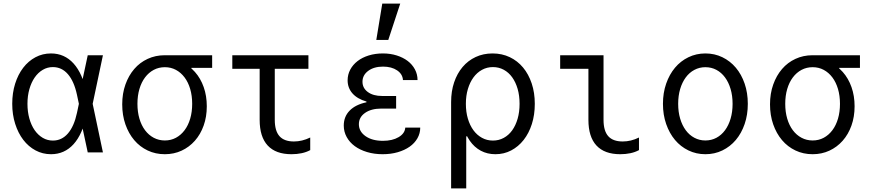

<svg xmlns="http://www.w3.org/2000/svg" viewBox="-20 -847 4840 1067"><path d="M425.8 -305V-235L407.8 -320Q391.8 -395 357.5 -434.6Q323.3 -474.2 273.8 -474.2Q243.3 -474.2 217.4 -458.8Q191.4 -443.4 172.6 -416.1Q153.8 -388.8 143.2 -351.4Q132.6 -314.1 132.6 -269.9Q132.6 -225.8 143.2 -188.2Q153.8 -150.6 172.6 -123.5Q191.4 -96.5 217.4 -81.1Q243.4 -65.8 273.8 -65.8Q323.3 -65.8 357.5 -105.4Q391.8 -145 407.8 -220ZM461.2 -210Q439.4 -101.6 388.9 -45.8Q338.4 10 263.6 10Q217 10 177.5 -11.2Q138 -32.4 109.4 -69.8Q80.7 -107.3 64.4 -158.7Q48 -210.1 48 -270Q48 -330.6 64.1 -381.8Q80.2 -433 109 -470.5Q137.8 -508 177.3 -529Q216.8 -550 263.4 -550Q338.2 -550 388.8 -494.2Q439.4 -438.4 461.2 -330L473.2 -270ZM424 -401.4H438L467.6 -540H552L495 -270L552 0H467.6L438 -138.6H424L446 -270Z M896.2 -66.4Q862.6 -66.4 834.5 -81.3Q806.4 -96.2 786.1 -123.2Q765.8 -150.2 754.8 -187.6Q743.8 -225 743.8 -270Q743.8 -315 754.8 -352.4Q765.8 -389.8 786.1 -416.8Q806.4 -443.8 834.4 -458.7Q862.4 -473.6 896.2 -473.6Q929.8 -473.6 957.6 -458.7Q985.4 -443.8 1005.7 -416.8Q1026 -389.8 1037 -352.4Q1048 -315 1048 -270Q1048 -225 1037 -187.6Q1026 -150.2 1005.7 -123.2Q985.4 -96.2 957.6 -81.3Q929.8 -66.4 896.2 -66.4ZM895.9 10Q946.5 10 989.1 -9.7Q1031.6 -29.4 1063 -64.9Q1094.4 -100.4 1111.8 -149.3Q1129.2 -198.1 1129.2 -256.4Q1129.2 -314.4 1112 -363Q1094.8 -411.7 1063.4 -447Q1032 -482.4 989.1 -502.2Q946.2 -522 895 -522L1043.4 -456V-470H1159V-540H895Q844.2 -540 800.7 -519.9Q757.2 -499.8 726.1 -463.6Q694.9 -427.5 677.1 -377.4Q659.2 -327.4 659.2 -267.1Q659.2 -206.7 676.9 -156Q694.6 -105.2 725.9 -68.3Q757.1 -31.4 800.7 -10.7Q844.2 10 895.9 10Z M1507 -181.1V-464.8H1694V-540H1271V-464.8H1423V-181Q1423 -86.4 1467.8 -38.2Q1512.6 10 1600 10Q1629.8 10 1656.3 4.4Q1682.8 -1.2 1704 -12.8V-82.8Q1681.4 -71.8 1658.8 -66.3Q1636.2 -60.8 1613.4 -60.8Q1559.2 -60.8 1533.1 -90.3Q1507 -119.8 1507 -181.1Z M2219.4 -402H2300.4Q2300.4 -434 2285.8 -461.4Q2271.2 -488.8 2245.5 -508.3Q2219.8 -527.8 2184.5 -538.9Q2149.2 -550 2107.8 -550Q2065.2 -550 2029.1 -538.8Q1993 -527.6 1967 -507.5Q1941 -487.4 1926.4 -460Q1911.8 -432.6 1911.8 -400.8Q1911.8 -358.8 1938.4 -328.3Q1965 -297.8 2016.6 -282.6V-278.6Q1956 -265.8 1923.2 -232.4Q1890.4 -199 1890.4 -149Q1890.4 -115 1906.6 -85.5Q1922.8 -56 1951.4 -35Q1980 -14 2019.8 -2Q2059.6 10 2106.4 10Q2152 10 2190.3 -1.1Q2228.6 -12.2 2256.4 -31.7Q2284.2 -51.2 2299.8 -78.6Q2315.4 -106 2315.4 -138H2232.2Q2230.2 -105.6 2195.5 -85Q2160.8 -64.4 2108 -64.4Q2048.2 -64.4 2011.3 -90.4Q1974.4 -116.4 1974.4 -156.8Q1974.4 -195.4 2008.6 -219.5Q2042.8 -243.6 2099.4 -243.6H2181.4V-313.6H2103.8Q2054.2 -313.6 2024.3 -335.5Q1994.4 -357.4 1994.4 -392.8Q1994.4 -429.4 2026.2 -453.1Q2058 -476.8 2108.6 -476.8Q2156.2 -476.8 2186.8 -456Q2217.4 -435.2 2219.4 -402ZM2204.2 -827H2104.4L2071.2 -625H2137.8Z M2538.6 -270Q2538.6 -204.8 2552.1 -152.9Q2565.6 -101 2590.7 -64.9Q2615.8 -28.8 2651.9 -9.4Q2688 10 2733.2 10Q2780.8 10 2820.8 -11Q2860.8 -32 2890.1 -69.3Q2919.4 -106.6 2935.7 -157.7Q2952 -208.9 2952 -270Q2952 -331.8 2934.8 -383.3Q2917.6 -434.8 2886.8 -471.8Q2856 -508.8 2812.8 -529.4Q2769.6 -550 2717.2 -550Q2665.8 -550 2623.4 -530.2Q2581 -510.4 2550.7 -474.6Q2520.4 -438.8 2503.7 -389.3Q2487 -339.8 2487 -280V200H2571V-89.4H2579ZM2569 -270.1Q2569 -315.2 2580.2 -352.5Q2591.4 -389.8 2611.1 -416.7Q2630.8 -443.7 2658.5 -458.9Q2686.3 -474.2 2719.4 -474.2Q2751.9 -474.2 2779.4 -459.4Q2806.9 -444.5 2826.3 -417.5Q2845.7 -390.5 2856.6 -353.2Q2867.4 -315.9 2867.4 -270Q2867.4 -224.6 2856.6 -187.2Q2845.7 -149.7 2826.3 -122.6Q2806.9 -95.6 2779.4 -80.7Q2751.9 -65.8 2719.4 -65.8Q2686.2 -65.8 2658.4 -81.1Q2630.6 -96.3 2610.9 -123.3Q2591.2 -150.2 2580.1 -187.6Q2569 -225 2569 -270.1Z M3334 -181Q3334 -119.8 3360.1 -90.3Q3386.2 -60.8 3440.4 -60.8Q3463.2 -60.8 3485.8 -66.2Q3508.4 -71.6 3531 -82.8V-12.8Q3509.8 -1.2 3483.3 4.4Q3456.8 10 3427 10Q3339.6 10 3294.8 -38.2Q3250 -86.4 3250 -181V-464.8H3093V-540H3334Z M3900.1 10Q3951.2 10 3994.5 -11Q4037.8 -32 4069.2 -69.2Q4100.6 -106.4 4118.2 -157.8Q4135.8 -209.1 4135.8 -270Q4135.8 -330.9 4118.2 -382.2Q4100.6 -433.6 4069.2 -470.8Q4037.8 -508 3994.5 -529Q3951.1 -550 3900.2 -550Q3849.2 -550 3805.8 -528.9Q3762.3 -507.9 3731.2 -470.7Q3700 -433.6 3682.1 -382.2Q3664.2 -330.9 3664.2 -270Q3664.2 -209.1 3682.1 -157.8Q3700 -106.4 3731.1 -69.3Q3762.3 -32.1 3805.7 -11.1Q3849.1 10 3900.1 10ZM3899.8 -66.4Q3867 -66.4 3839 -81.3Q3811 -96.1 3791 -123.2Q3771 -150.2 3759.9 -187.6Q3748.8 -225 3748.8 -270Q3748.8 -315 3759.9 -352.4Q3771 -389.8 3791 -416.8Q3811 -443.9 3839 -458.7Q3867 -473.6 3899.8 -473.6Q3933.6 -473.6 3961.4 -458.7Q3989.2 -443.8 4009.1 -416.8Q4029.1 -389.8 4040.1 -352.4Q4051.2 -315 4051.2 -270Q4051.2 -225 4040.1 -187.6Q4029.1 -150.2 4009.1 -123.2Q3989.2 -96.2 3961.4 -81.3Q3933.6 -66.4 3899.8 -66.4Z M4496.2 -66.4Q4462.6 -66.4 4434.5 -81.3Q4406.4 -96.2 4386.1 -123.2Q4365.8 -150.2 4354.8 -187.6Q4343.8 -225 4343.8 -270Q4343.8 -315 4354.8 -352.4Q4365.8 -389.8 4386.1 -416.8Q4406.4 -443.8 4434.4 -458.7Q4462.4 -473.6 4496.2 -473.6Q4529.8 -473.6 4557.6 -458.7Q4585.4 -443.8 4605.7 -416.8Q4626 -389.8 4637 -352.4Q4648 -315 4648 -270Q4648 -225 4637 -187.6Q4626 -150.2 4605.7 -123.2Q4585.4 -96.2 4557.6 -81.3Q4529.8 -66.4 4496.2 -66.4ZM4495.9 10Q4546.5 10 4589.1 -9.7Q4631.6 -29.4 4663 -64.9Q4694.4 -100.4 4711.8 -149.3Q4729.2 -198.1 4729.2 -256.4Q4729.2 -314.4 4712 -363Q4694.8 -411.7 4663.4 -447Q4632 -482.4 4589.1 -502.2Q4546.2 -522 4495 -522L4643.4 -456V-470H4759V-540H4495Q4444.2 -540 4400.7 -519.9Q4357.2 -499.8 4326.1 -463.6Q4294.9 -427.5 4277.1 -377.4Q4259.2 -327.4 4259.2 -267.1Q4259.2 -206.7 4276.9 -156Q4294.6 -105.2 4325.9 -68.3Q4357.1 -31.4 4400.7 -10.7Q4444.2 10 4495.9 10Z"/></svg>

Font: CommitMonoV142 ExtLt
Style: Regular
Weight: 200
Monospace: yes
Designer: Eigil Nikolajsen
Foundry: Eigil Nikolajsen
Version: Version 1.142